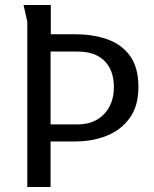

<svg xmlns="http://www.w3.org/2000/svg" viewBox="-20 -748 615 767"><path d="M183 -728V-611H282Q353 -611 410 -590.5Q467 -570 500 -524Q533 -478 533 -400Q533 -325 498.5 -277Q464 -229 407 -206Q350 -183 283 -183H182V-1H89V-662L74 -728ZM289 -251Q357 -251 396 -292.5Q435 -334 435 -400Q435 -466 398 -504Q361 -542 290 -542H182V-251Z"/></svg>

Font: Rosario Light
Style: Regular
Weight: 300
Designer: Hector Gatti
Foundry: Omnibus Type
Version: Version 1.101; ttfautohint (v1.8.1.43-b0c9)